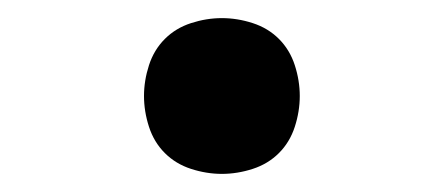

<svg xmlns="http://www.w3.org/2000/svg" viewBox="-20 -446 490 212"><path d="M225 -254Q208 -254 191 -259.5Q174 -265 162 -277Q150 -289 144.5 -306Q139 -323 139 -340Q139 -357 144.5 -374Q150 -391 162 -403Q174 -415 191 -420.5Q208 -426 225 -426Q242 -426 259 -420.5Q276 -415 288 -403Q300 -391 305.5 -374Q311 -357 311 -340Q311 -323 305.5 -306Q300 -289 288 -277Q276 -265 259 -259.5Q242 -254 225 -254Z"/></svg>

Font: Iosevka Aile Medium
Style: Regular
Weight: 500
Designer: Belleve Invis
Foundry: Belleve Invis
Version: Version 27.3.5; ttfautohint (v1.8.4)